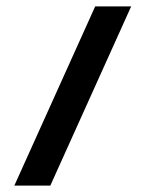

<svg xmlns="http://www.w3.org/2000/svg" viewBox="-20 -583 442 603"><path d="M25 0 279 -563H392L138 0Z"/></svg>

Font: Darker Grotesque ExtraBold
Style: Regular
Weight: 800
Designer: Gabriel Lam
Foundry: TypeRant
Version: Version 1.000;gftools[0.9.28]